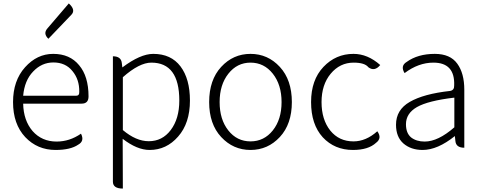

<svg xmlns="http://www.w3.org/2000/svg" viewBox="-20 -861 2812 1119"><path d="M304 13Q198 13 127 -62Q56 -138 56 -266Q56 -391 126 -469Q196 -547 290 -547Q387 -547 441 -481Q496 -416 496 -299Q496 -257 456 -257H115Q117 -159 170 -97Q224 -36 310 -36Q386 -36 452 -82Q474 -39 436 -18Q391 13 304 13ZM115 -303H424Q443 -303 442 -326Q443 -398 402 -447Q362 -497 291 -497Q223 -497 173 -444Q123 -392 115 -303ZM262 -635Q230 -665 256 -695L381 -841Q423 -803 396 -775Z M696 238Q638 238 638 198V-533Q686 -533 690 -493L693 -468Q798 -547 873 -547Q977 -547 1032 -474Q1087 -401 1087 -275Q1087 -143 1018 -65Q950 13 852 13Q779 13 695 -52L696 238ZM847 -38Q926 -38 975 -103Q1025 -169 1025 -275Q1025 -496 862 -496Q792 -496 696 -411V-103Q773 -38 847 -38Z M1199 -266Q1199 -395 1269 -471Q1339 -547 1440 -547Q1541 -547 1611 -471Q1681 -395 1681 -266Q1681 -138 1611 -62.5Q1541 13 1440 13Q1339 13 1269 -62.5Q1199 -138 1199 -266ZM1440 -496Q1362 -496 1311 -431.5Q1260 -367 1260 -266Q1260 -165 1310.5 -101Q1361 -37 1440 -37Q1519 -37 1570 -101Q1621 -165 1621 -266Q1621 -367 1570 -431.5Q1519 -496 1440 -496Z M2037 13Q1930 13 1861 -61Q1793 -136 1793 -266Q1793 -395 1865 -471Q1937 -547 2040 -547Q2123 -547 2196 -482Q2163 -442 2127 -469Q2106 -496 2041 -496Q1961 -496 1907 -431Q1854 -367 1854 -266Q1854 -164 1905 -100Q1956 -37 2040 -37Q2113 -37 2179 -96Q2208 -56 2172 -29Q2127 13 2037 13Z M2443 13Q2375 13 2331 -25Q2288 -63 2288 -134Q2288 -221 2368 -267Q2449 -314 2603 -331Q2628 -335 2627 -363Q2632 -496 2506 -496Q2419 -496 2338 -435Q2312 -477 2350 -500Q2415 -547 2514 -547Q2604 -547 2645 -490Q2686 -434 2686 -338V0Q2637 0 2634 -40L2631 -68Q2530 13 2443 13ZM2455 -36Q2533 -36 2628 -119V-292Q2475 -274 2410 -237Q2346 -200 2346 -137Q2346 -85 2376 -60Q2407 -36 2455 -36Z"/></svg>

Font: Swei Half Moon CJK SC
Style: Light
Weight: 300
Version: Version 2.071